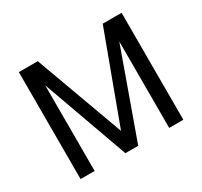

<svg xmlns="http://www.w3.org/2000/svg" viewBox="-149 -923 1183 1124"><g transform="rotate(-30 443.0 -361.5)"><path d="M95.5 0V-723H223.5L441.5 -126L662.5 -723H790V0H694.5V-584.5L485 0H398.5L190.5 -579V0Z"/></g></svg>

Font: Public Sans
Style: Regular
Weight: 400
Designer: The Public Sans project authors (U.S. Web Design System). Libre Franklin designed by Pablo Impallari and Rodrigo Fuenzal
Version: Version 1.008; ttfautohint (v1.8.1) -l 8 -r 50 -G 200 -x 14 